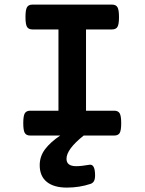

<svg xmlns="http://www.w3.org/2000/svg" viewBox="-20 -600 640 850"><path d="M516.6 -54.7Q516.6 -22.5 509.8 -11.2Q502.9 0 485.8 0H350.6Q274.4 60.5 274.4 103Q274.4 135.7 317.4 135.7Q339.8 135.7 376 129.4Q400.9 125.5 400.9 176.8Q400.9 192.9 396 201.7Q391.1 210.4 381.3 213.9Q331.5 230.5 275.9 230.5Q218.3 230.5 187 205.1Q155.8 179.7 155.8 131.3Q155.8 92.3 179.4 60.8Q203.1 29.3 246.6 0H113.8Q96.7 0 89.8 -11.2Q83 -22.5 83 -54.7Q83 -86.9 89.8 -98.4Q96.7 -109.9 113.8 -109.9H238.8V-469.7H123.5Q106.4 -469.7 99.6 -481Q92.8 -492.2 92.8 -524.4Q92.8 -556.6 99.6 -568.1Q106.4 -579.6 123.5 -579.6H476.1Q493.2 -579.6 500 -568.1Q506.8 -556.6 506.8 -524.4Q506.8 -492.2 500 -481Q493.2 -469.7 476.1 -469.7H360.8V-109.9H485.8Q502.9 -109.9 509.8 -98.4Q516.6 -86.9 516.6 -54.7Z"/></svg>

Font: Courier Prime Sans
Style: Bold
Weight: 700
Designer: Alan Dague-Greene
Foundry: Quote-Unquote Apps
Version: Version 3.020